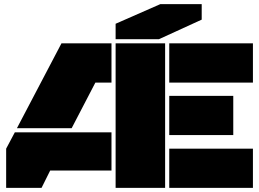

<svg xmlns="http://www.w3.org/2000/svg" viewBox="-20 -910 1255 930"><path d="M62 -289.1 277.8 -700.2H520V-509.8H441.9L327.1 -289.1ZM9.8 0V-189.9L51.8 -269H520V-84H223.1L181.2 0ZM540 0V-700.2H779.8V0ZM540 -720.2V-794.9L756.8 -890.1H957V-814.9L750 -720.2ZM799.8 0V-189.9H1205.1V0ZM799.8 -255.9V-445.8H1109.9V-255.9ZM799.8 -509.8V-700.2H1205.1V-509.8Z"/></svg>

Font: Nastup Basic
Style: Regular
Weight: 400
Designer: Maksym Kobuzan
Foundry: Zakznak
Version: Version 1.020;FEAKit 1.0